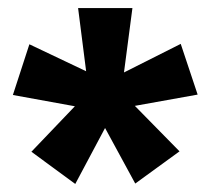

<svg xmlns="http://www.w3.org/2000/svg" viewBox="-20 -820 523 477"><path d="M471 -585 429 -711 288 -640 309 -800H174L194 -643L53 -710L12 -584L166 -556L58 -443L167 -363L241 -502L316 -364L426 -444L315 -557Z"/></svg>

Font: Glow Sans TC Normal
Style: Bold
Weight: 700
Designer: Ryoko NISHIZUKA (kana, bopomofo & ideographs); Paul D. Hunt (Latin, Greek & Cyrillic); Sandoll Communications, Soo-young
Version: Version 0.93